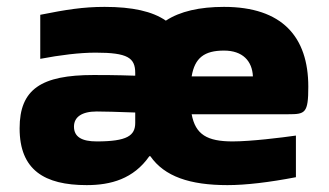

<svg xmlns="http://www.w3.org/2000/svg" viewBox="-20 -529 956 558"><path d="M284 -509C222 -509 172 -501 97 -486V-358C155 -369 211 -376 258 -376C351 -376 373 -361 373 -317V-309C316 -311 274 -311 252 -311C100 -311 37 -270 37 -156C37 -35 109 9 232 9C302 9 368 -9 414 -75H417C458 -16 532 9 641 9C694 9 762 1 840 -14V-135C798 -129 709 -118 656 -118C582 -118 548 -138 537 -197H818C867 -197 876 -200 876 -277C876 -422 800 -509 631 -509C560 -509 503 -496 462 -469C423 -496 365 -509 284 -509ZM195 -161C195 -189 218 -205 261 -205C280 -205 321 -204 373 -202V-172C373 -135 350 -118 261 -118C218 -118 195 -131 195 -161ZM537 -307C546 -361 574 -382 631 -382C685 -382 713 -352 715 -307Z"/></svg>

Font: LT Wave Text Black
Style: Regular
Weight: 900
Designer: Daniel Lyons
Version: Version 2.5 (Glyphs App)